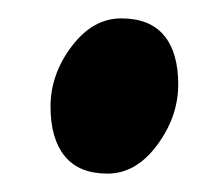

<svg xmlns="http://www.w3.org/2000/svg" viewBox="-20 -471 234 209"><path d="M35 -355Q35 -390 58 -420.5Q81 -451 112 -451Q143 -451 158.5 -432.5Q174 -414 174 -379Q174 -344 151 -313Q128 -282 97 -282Q66 -282 50.5 -301Q35 -320 35 -355Z"/></svg>

Font: Andada SC
Style: Bold Italic
Weight: 700
Italic angle: -8.29999°
Designer: Carolina Giovagnoli
Foundry: Carolina Giovagnoli
Version: Version 1.003